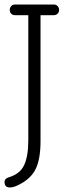

<svg xmlns="http://www.w3.org/2000/svg" viewBox="-22 -628 300 848"><path d="M21 200Q-2 200 -2 175Q-2 161 17 155Q67 140 85 100.5Q103 61 103 -8V-561H44Q34 -561 27.5 -567.5Q21 -574 21 -584Q21 -594 27.5 -601Q34 -608 44 -608H216Q226 -608 232.5 -601Q239 -594 239 -584Q239 -574 232.5 -567.5Q226 -561 216 -561H157V-5Q157 82 131.5 126Q106 170 46 195Q33 200 21 200Z"/></svg>

Font: Flamenco
Style: Regular
Weight: 400
Designer: Luciano Vergara
Foundry: Luciano Vergara
Version: Version 1.002